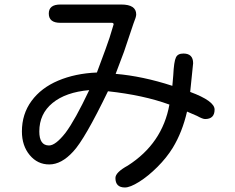

<svg xmlns="http://www.w3.org/2000/svg" viewBox="-20 -766 1040 850"><path d="M759 -512Q767 -529 792 -529Q835 -529 835 -486L822 -359Q930 -319 930 -281Q930 -239 888 -239Q877 -239 852 -253L808 -272Q787 -181 745 -112Q718 -68 677 -27Q636 14 596 39Q556 64 533 64Q491 64 491 22Q491 -3 546 -33Q699 -131 730 -303Q615 -345 458 -362Q355 -149 304 -95Q252 -38 198 -38Q146 -38 111.5 -79.5Q77 -121 77 -184Q77 -261 119.5 -319Q162 -377 237.5 -409Q313 -441 409 -445Q457 -573 465 -599L483 -658Q483 -665 475 -665H247Q196 -665 196 -706Q196 -746 247 -746H517Q583 -746 583 -702Q583 -691 571 -662L529 -537L492 -439Q611 -429 743 -386L747 -432Q750 -494 759 -512ZM197 -122Q226 -122 270 -178Q312 -234 375 -367Q271 -358 212.5 -310Q154 -262 154 -184Q154 -122 197 -122Z"/></svg>

Font: 寒蝉全圆体
Style: Regular
Weight: 400
Designer: Warren2060
      Designed by Motoya company      

      [Varela Round]
      Joe Prince(Latin component); Avraham Cornf
Foundry: ChillType
Version: Version 3.200